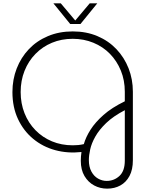

<svg xmlns="http://www.w3.org/2000/svg" viewBox="-20 -900 889 1143"><path d="M618 223Q576 223 540.5 204Q505 185 483 148Q461 111 461 57Q461 45 462 31.5Q463 18 465 5Q383 14 309 -6Q235 -26 177.5 -73.5Q120 -121 87 -191.5Q54 -262 54 -352Q54 -427 79.5 -492.5Q105 -558 152 -607.5Q199 -657 265.5 -685Q332 -713 413 -713Q494 -713 560 -685Q626 -657 673 -607.5Q720 -558 745.5 -493Q771 -428 771 -354V54Q771 110 751 147.5Q731 185 696.5 204Q662 223 618 223ZM615 177Q659 177 691 147.5Q723 118 723 56V-244Q654 -208 612 -167.5Q570 -127 547.5 -87Q525 -47 517 -11Q509 25 509 53Q509 93 524 121Q539 149 563.5 163Q588 177 615 177ZM413 -35Q431 -35 446 -36.5Q461 -38 479 -42Q491 -84 519 -128Q547 -172 596 -215.5Q645 -259 723 -297V-354Q723 -422 699.5 -479.5Q676 -537 634.5 -579.5Q593 -622 536 -645.5Q479 -669 413 -669Q346 -669 289.5 -645.5Q233 -622 191 -579Q149 -536 126 -478Q103 -420 103 -352Q103 -284 126 -226Q149 -168 191 -125Q233 -82 289.5 -58.5Q346 -35 413 -35ZM398 -757 298 -880H342L428 -778L514 -880H559L459 -757Z"/></svg>

Font: MuseoModerno Thin ExtraLight
Style: Regular
Weight: 250
Version: Version 1.002